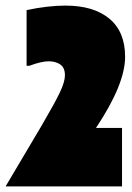

<svg xmlns="http://www.w3.org/2000/svg" viewBox="-70 -666 472 686"><path d="M273 -209H366V0H-50L78 -216Q126 -298 144 -336Q162 -374 162 -397Q162 -424 145.5 -435.5Q129 -447 104 -447Q78 -447 35 -431H25V-630Q102 -646 164 -646Q264 -646 320.5 -599.5Q377 -553 377 -463Q377 -365 273 -209Z"/></svg>

Font: FFF_tuoi-tre Text
Style: Regular
Weight: 700
Designer: bBox Type GmbH
Foundry: bBox Type GmbH
Version: Version 1.001